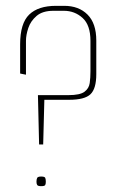

<svg xmlns="http://www.w3.org/2000/svg" viewBox="-20 -640 414 658"><path d="M114 -145 110 -314H215Q254 -314 269.5 -325.5Q285 -337 287.5 -355.5Q290 -374 290 -395V-500Q290 -554 263 -578.5Q236 -603 199 -603H163Q126 -603 105.5 -585.5Q85 -568 77 -544Q69 -520 69 -500V-384L49 -388V-488Q49 -560 80 -590Q111 -620 172 -620H200Q250 -620 280 -590Q310 -560 310 -501V-386Q310 -336 290 -317Q270 -298 217 -298H132L128 -145ZM121 -2Q110 -2 107.5 -6Q105 -10 105 -17Q105 -26 107.5 -30.5Q110 -35 121 -35Q133 -35 135 -30.5Q137 -26 137 -17Q137 -10 135 -6Q133 -2 121 -2Z"/></svg>

Font: Smooch Sans Thin Thin
Style: Regular
Weight: 250
Version: Version 1.010